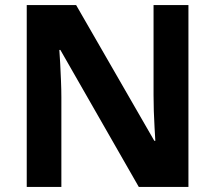

<svg xmlns="http://www.w3.org/2000/svg" viewBox="-20 -734 845 754"><path d="M720 0H525L217 -538H213Q215 -515 216.5 -483Q218 -451 219.5 -417Q221 -383 221 -352V0H85V-714H279L586 -181H590Q589 -201 587 -232.5Q585 -264 584 -298.5Q583 -333 583 -360V-714H720Z"/></svg>

Font: Noto Sans Cherokee
Style: Regular
Weight: 400
Designer: Monotype Design Team
Foundry: Monotype Imaging Inc.
Version: Version 2.001